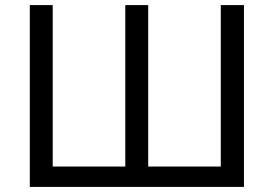

<svg xmlns="http://www.w3.org/2000/svg" viewBox="-20 -734 1075 754"><path d="M97 0H938V-714H847V-80H562V-714H472V-80H187V-714H97Z"/></svg>

Font: Noto Sans Math
Style: Regular
Weight: 400
Designer: Monotype Design Team, Delve Withrington, Jeff Kellem
Foundry: Monotype Imaging Inc., Delve Fonts LLC
Version: Version 3.000